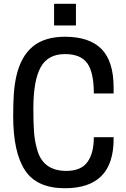

<svg xmlns="http://www.w3.org/2000/svg" viewBox="-20 -987 670 1019"><path d="M383 -852ZM383 -852H267V-967H383ZM325 12Q175 12 112.5 -83.5Q50 -179 50 -370Q50 -442 53.5 -490.5Q57 -539 67 -584Q91 -688 154 -740Q217 -792 325 -792Q454 -792 518.5 -727Q583 -662 583 -522V-491H478Q478 -603 443 -651.5Q408 -700 325 -700Q234 -700 195.5 -629.5Q157 -559 157 -410Q157 -335 160.5 -287Q164 -239 176 -198Q205 -80 332 -80Q410 -80 444 -127Q478 -174 478 -259H583V-249Q583 12 325 12Z"/></svg>

Font: Tanohe Sans Medium
Style: Regular
Weight: 500
Designer: Village Type and Design LLC
Foundry: Cooper Hewitt Smithsonian Design Museum
Version: Version 1.00;September 29, 2021;FontCreator 13.0.0.2655 64-b